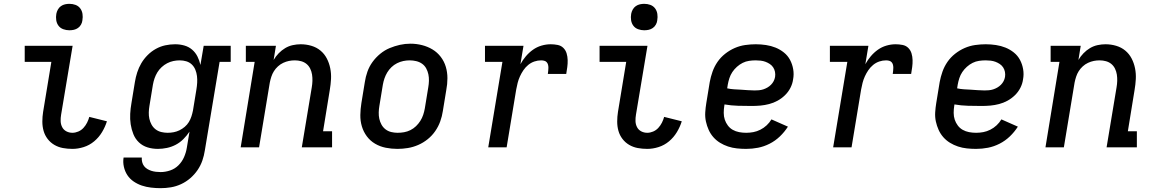

<svg xmlns="http://www.w3.org/2000/svg" viewBox="-20 -769 6040 1002"><path d="M358 8Q332 8 308 3.5Q284 -1 263.5 -13Q243 -25 228.5 -44Q214 -63 207.5 -86Q201 -109 201 -134.5Q201 -160 205 -185L248 -446H109V-530H359L299 -171Q296 -154 296.5 -137Q297 -120 304.5 -105.5Q312 -91 326.5 -83.5Q341 -76 358 -76Q373 -76 388.5 -82.5Q404 -89 415.5 -101.5Q427 -114 434.5 -129Q442 -144 446 -159L538 -136Q529 -107 512.5 -79.5Q496 -52 471.5 -31.5Q447 -11 417 -1.5Q387 8 358 8ZM342 -611Q326 -611 310.5 -616.5Q295 -622 285.5 -634.5Q276 -647 273.5 -663.5Q271 -680 274 -697Q276 -708 282 -719Q288 -730 298 -737Q308 -744 319.5 -746.5Q331 -749 342 -749Q359 -749 374 -743.5Q389 -738 398.5 -725.5Q408 -713 410.5 -696.5Q413 -680 410 -663Q409 -652 403 -641Q397 -630 387 -623Q377 -616 365.5 -613.5Q354 -611 342 -611Z M818 213Q793 213 768 210Q743 207 720.5 199.5Q698 192 678 178.5Q658 165 645 145.5Q632 126 626.5 101.5Q621 77 625 53H720Q719 65 722 77Q725 89 732 98Q739 107 749 113Q759 119 770 122.5Q781 126 793.5 127.5Q806 129 818 129Q843 129 868 120.5Q893 112 911.5 93.5Q930 75 940.5 51Q951 27 955 2L969 -82Q955 -61 937 -43Q919 -25 897 -13.5Q875 -2 851 3Q827 8 804 8Q775 8 749.5 0Q724 -8 705 -26Q686 -44 676 -69Q666 -94 662 -120.5Q658 -147 659.5 -175Q661 -203 666 -231L684 -341Q688 -366 696 -391Q704 -416 717.5 -439Q731 -462 750.5 -481.5Q770 -501 793.5 -514Q817 -527 842.5 -532.5Q868 -538 894 -538Q919 -538 942 -531.5Q965 -525 982.5 -510Q1000 -495 1010.5 -474Q1021 -453 1026 -430L1043 -530H1184V-446H1126L1049 16Q1045 43 1036 69Q1027 95 1011 118.5Q995 142 973 161Q951 180 925 192Q899 204 872 208.5Q845 213 818 213ZM855 -76Q871 -76 886.5 -79Q902 -82 916.5 -89Q931 -96 944 -107Q957 -118 965.5 -132Q974 -146 979 -161.5Q984 -177 987 -192L1005 -302Q1008 -320 1009 -337.5Q1010 -355 1008 -372Q1006 -389 999.5 -405Q993 -421 981 -432.5Q969 -444 952.5 -449Q936 -454 918 -454Q901 -454 884.5 -450.5Q868 -447 852.5 -439Q837 -431 823.5 -418.5Q810 -406 801 -391Q792 -376 786.5 -360Q781 -344 778 -327L760 -217Q757 -200 756.5 -182.5Q756 -165 759.5 -149Q763 -133 771 -118.5Q779 -104 792 -94Q805 -84 821.5 -80Q838 -76 855 -76Z M1236 0 1309 -446H1263V-530H1420L1408 -456Q1419 -475 1434.5 -491Q1450 -507 1468.5 -518Q1487 -529 1508 -533.5Q1529 -538 1549 -538Q1578 -538 1605 -530Q1632 -522 1652.5 -505Q1673 -488 1685.5 -464Q1698 -440 1703.5 -412.5Q1709 -385 1707.5 -356.5Q1706 -328 1701 -299L1666 -84H1713V0H1555L1607 -313Q1610 -330 1610.5 -347Q1611 -364 1608.5 -380Q1606 -396 1599 -410.5Q1592 -425 1580 -435Q1568 -445 1552 -449.5Q1536 -454 1519 -454Q1503 -454 1488 -451Q1473 -448 1458 -441Q1443 -434 1430.5 -422.5Q1418 -411 1409.5 -397.5Q1401 -384 1396 -368.5Q1391 -353 1388 -338L1332 0Z M2054 8Q2023 8 1993 2Q1963 -4 1937.5 -19Q1912 -34 1894.5 -57.5Q1877 -81 1868.5 -109.5Q1860 -138 1860.5 -169Q1861 -200 1866 -231L1884 -341Q1888 -368 1897.5 -395Q1907 -422 1924 -445.5Q1941 -469 1964 -488Q1987 -507 2013.5 -518Q2040 -529 2067 -535Q2094 -541 2122 -541Q2153 -541 2182.5 -533.5Q2212 -526 2237 -511Q2262 -496 2280 -472.5Q2298 -449 2306.5 -420.5Q2315 -392 2315 -361Q2315 -330 2309 -299L2291 -189Q2287 -162 2277.5 -135.5Q2268 -109 2251.5 -85Q2235 -61 2212 -42.5Q2189 -24 2162.5 -12.5Q2136 -1 2108.5 3.5Q2081 8 2054 8ZM2055 -76Q2072 -76 2089 -79Q2106 -82 2122 -90Q2138 -98 2151 -110.5Q2164 -123 2173.5 -138Q2183 -153 2188.5 -169.5Q2194 -186 2197 -203L2215 -313Q2218 -330 2218.5 -347.5Q2219 -365 2215.5 -381.5Q2212 -398 2204 -412.5Q2196 -427 2182.5 -436.5Q2169 -446 2152 -450Q2135 -454 2118 -454Q2101 -454 2084.5 -450.5Q2068 -447 2052 -439Q2036 -431 2023 -418.5Q2010 -406 2001 -391Q1992 -376 1986.5 -360Q1981 -344 1978 -327L1960 -217Q1957 -200 1956.5 -182.5Q1956 -165 1959.5 -149Q1963 -133 1971 -118.5Q1979 -104 1992 -94Q2005 -84 2021.5 -80Q2038 -76 2055 -76Q2055 -76 2055 -76Q2055 -76 2055 -76Z M2528 0 2602 -446H2511V-530H2712L2696 -434Q2708 -456 2724.5 -475.5Q2741 -495 2761.5 -509.5Q2782 -524 2806 -531Q2830 -538 2854 -538Q2872 -538 2890 -534.5Q2908 -531 2920 -519Q2932 -507 2937 -490.5Q2942 -474 2942.5 -455.5Q2943 -437 2940.5 -419Q2938 -401 2935 -383H2839Q2840 -391 2841 -399Q2842 -407 2842 -415.5Q2842 -424 2840 -431.5Q2838 -439 2833 -444.5Q2828 -450 2820 -452Q2812 -454 2804 -454Q2786 -454 2768.5 -448Q2751 -442 2736.5 -430Q2722 -418 2711.5 -402.5Q2701 -387 2693.5 -370.5Q2686 -354 2681.5 -336.5Q2677 -319 2674 -302L2624 0Z M3358 8Q3332 8 3308 3.5Q3284 -1 3263.5 -13Q3243 -25 3228.5 -44Q3214 -63 3207.5 -86Q3201 -109 3201 -134.5Q3201 -160 3205 -185L3248 -446H3109V-530H3359L3299 -171Q3296 -154 3296.5 -137Q3297 -120 3304.5 -105.5Q3312 -91 3326.5 -83.5Q3341 -76 3358 -76Q3373 -76 3388.5 -82.5Q3404 -89 3415.5 -101.5Q3427 -114 3434.5 -129Q3442 -144 3446 -159L3538 -136Q3529 -107 3512.5 -79.5Q3496 -52 3471.5 -31.5Q3447 -11 3417 -1.5Q3387 8 3358 8ZM3342 -611Q3326 -611 3310.5 -616.5Q3295 -622 3285.5 -634.5Q3276 -647 3273.5 -663.5Q3271 -680 3274 -697Q3276 -708 3282 -719Q3288 -730 3298 -737Q3308 -744 3319.5 -746.5Q3331 -749 3342 -749Q3359 -749 3374 -743.5Q3389 -738 3398.5 -725.5Q3408 -713 3410.5 -696.5Q3413 -680 3410 -663Q3409 -652 3403 -641Q3397 -630 3387 -623Q3377 -616 3365.5 -613.5Q3354 -611 3342 -611Z M3874 8Q3850 8 3826 5.5Q3802 3 3779.5 -4.5Q3757 -12 3737.5 -24Q3718 -36 3703 -53Q3688 -70 3678.5 -91Q3669 -112 3664 -135Q3659 -158 3660.5 -182.5Q3662 -207 3666 -231L3684 -341Q3689 -368 3698.5 -395Q3708 -422 3724.5 -446Q3741 -470 3764.5 -488.5Q3788 -507 3814.5 -518.5Q3841 -530 3869 -534Q3897 -538 3924 -538Q3951 -538 3977.5 -534Q4004 -530 4027.5 -520.5Q4051 -511 4071 -495Q4091 -479 4103 -456.5Q4115 -434 4119.5 -407.5Q4124 -381 4119 -355Q4116 -332 4105 -310.5Q4094 -289 4076.5 -272Q4059 -255 4038 -243.5Q4017 -232 3994 -226Q3971 -220 3948.5 -218Q3926 -216 3903 -216Q3868 -216 3832 -217Q3796 -218 3761 -224L3760 -217Q3757 -199 3757 -180Q3757 -161 3762.5 -144.5Q3768 -128 3778.5 -114Q3789 -100 3804 -91.5Q3819 -83 3837 -79.5Q3855 -76 3874 -76Q3893 -76 3911.5 -79.5Q3930 -83 3948 -92Q3966 -101 3981 -115Q3996 -129 4006 -146L4092 -108Q4074 -80 4050 -57Q4026 -34 3996.5 -19Q3967 -4 3936 2Q3905 8 3874 8ZM3918 -297Q3929 -297 3940.5 -298Q3952 -299 3963 -302.5Q3974 -306 3984.5 -312Q3995 -318 4003.5 -326.5Q4012 -335 4017.5 -345.5Q4023 -356 4025 -368Q4027 -381 4024.5 -394Q4022 -407 4015 -417.5Q4008 -428 3997.5 -435Q3987 -442 3975 -446.5Q3963 -451 3950 -452.5Q3937 -454 3924 -454Q3907 -454 3889.5 -451.5Q3872 -449 3856 -441Q3840 -433 3826 -420.5Q3812 -408 3802 -393Q3792 -378 3786.5 -361Q3781 -344 3778 -327L3775 -308Q3793 -304 3810.5 -303Q3828 -302 3846 -301Q3864 -300 3882 -298.5Q3900 -297 3918 -297Z M4328 0 4402 -446H4311V-530H4512L4496 -434Q4508 -456 4524.5 -475.5Q4541 -495 4561.5 -509.5Q4582 -524 4606 -531Q4630 -538 4654 -538Q4672 -538 4690 -534.5Q4708 -531 4720 -519Q4732 -507 4737 -490.5Q4742 -474 4742.5 -455.5Q4743 -437 4740.5 -419Q4738 -401 4735 -383H4639Q4640 -391 4641 -399Q4642 -407 4642 -415.5Q4642 -424 4640 -431.5Q4638 -439 4633 -444.5Q4628 -450 4620 -452Q4612 -454 4604 -454Q4586 -454 4568.5 -448Q4551 -442 4536.5 -430Q4522 -418 4511.5 -402.5Q4501 -387 4493.5 -370.5Q4486 -354 4481.5 -336.5Q4477 -319 4474 -302L4424 0Z M5074 8Q5050 8 5026 5.5Q5002 3 4979.5 -4.5Q4957 -12 4937.5 -24Q4918 -36 4903 -53Q4888 -70 4878.5 -91Q4869 -112 4864 -135Q4859 -158 4860.5 -182.5Q4862 -207 4866 -231L4884 -341Q4889 -368 4898.5 -395Q4908 -422 4924.5 -446Q4941 -470 4964.5 -488.5Q4988 -507 5014.5 -518.5Q5041 -530 5069 -534Q5097 -538 5124 -538Q5151 -538 5177.5 -534Q5204 -530 5227.5 -520.5Q5251 -511 5271 -495Q5291 -479 5303 -456.5Q5315 -434 5319.5 -407.5Q5324 -381 5319 -355Q5316 -332 5305 -310.5Q5294 -289 5276.5 -272Q5259 -255 5238 -243.5Q5217 -232 5194 -226Q5171 -220 5148.5 -218Q5126 -216 5103 -216Q5068 -216 5032 -217Q4996 -218 4961 -224L4960 -217Q4957 -199 4957 -180Q4957 -161 4962.5 -144.5Q4968 -128 4978.5 -114Q4989 -100 5004 -91.5Q5019 -83 5037 -79.5Q5055 -76 5074 -76Q5093 -76 5111.5 -79.5Q5130 -83 5148 -92Q5166 -101 5181 -115Q5196 -129 5206 -146L5292 -108Q5274 -80 5250 -57Q5226 -34 5196.5 -19Q5167 -4 5136 2Q5105 8 5074 8ZM5118 -297Q5129 -297 5140.5 -298Q5152 -299 5163 -302.5Q5174 -306 5184.5 -312Q5195 -318 5203.5 -326.5Q5212 -335 5217.5 -345.5Q5223 -356 5225 -368Q5227 -381 5224.5 -394Q5222 -407 5215 -417.5Q5208 -428 5197.5 -435Q5187 -442 5175 -446.5Q5163 -451 5150 -452.5Q5137 -454 5124 -454Q5107 -454 5089.5 -451.5Q5072 -449 5056 -441Q5040 -433 5026 -420.5Q5012 -408 5002 -393Q4992 -378 4986.5 -361Q4981 -344 4978 -327L4975 -308Q4993 -304 5010.5 -303Q5028 -302 5046 -301Q5064 -300 5082 -298.5Q5100 -297 5118 -297Z M5436 0 5509 -446H5463V-530H5620L5608 -456Q5619 -475 5634.5 -491Q5650 -507 5668.5 -518Q5687 -529 5708 -533.5Q5729 -538 5749 -538Q5778 -538 5805 -530Q5832 -522 5852.5 -505Q5873 -488 5885.5 -464Q5898 -440 5903.5 -412.5Q5909 -385 5907.5 -356.5Q5906 -328 5901 -299L5866 -84H5913V0H5755L5807 -313Q5810 -330 5810.5 -347Q5811 -364 5808.5 -380Q5806 -396 5799 -410.5Q5792 -425 5780 -435Q5768 -445 5752 -449.5Q5736 -454 5719 -454Q5703 -454 5688 -451Q5673 -448 5658 -441Q5643 -434 5630.5 -422.5Q5618 -411 5609.5 -397.5Q5601 -384 5596 -368.5Q5591 -353 5588 -338L5532 0Z"/></svg>

Font: Iosevka Curly Slab MdEx
Style: Italic
Weight: 500
Width: 7
Italic angle: -9°
Monospace: yes
Designer: Belleve Invis
Foundry: Belleve Invis
Version: Version 11.0.0; ttfautohint (v1.8.3)